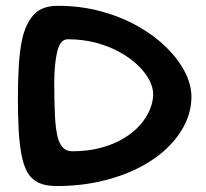

<svg xmlns="http://www.w3.org/2000/svg" viewBox="-20 -629 709 660"><path d="M174.5 10.5Q136 10.5 111.8 -1.2Q87.5 -13 74 -37Q60.5 -61 54 -97Q47 -133 44.2 -181.2Q41.5 -229.5 41.5 -289Q41.5 -348.5 44.5 -401Q47.5 -453.5 56 -493.5Q68 -547.5 95.8 -578.2Q123.5 -609 178.5 -609Q257.5 -609 327.2 -590Q397 -571 454 -538.8Q511 -506.5 552.2 -465.8Q593.5 -425 615.8 -381.2Q638 -337.5 638 -296.5Q638 -248 615.8 -202.5Q593.5 -157 552.5 -118.2Q511.5 -79.5 454.2 -50.8Q397 -22 326.2 -5.8Q255.5 10.5 174.5 10.5ZM227.5 -109Q282.5 -109 326.8 -121Q371 -133 404.5 -153Q438 -173 460.8 -198.5Q483.5 -224 495 -251.8Q506.5 -279.5 506.5 -305.5Q506.5 -328.5 493 -354.2Q479.5 -380 453.8 -404.8Q428 -429.5 392 -449.5Q356 -469.5 310.8 -481.8Q265.5 -494 213 -494Q198 -494 189 -481.2Q180 -468.5 175.5 -446Q171 -426 168.8 -399.8Q166.5 -373.5 166.5 -344.5Q166.5 -279.5 168.8 -233.2Q171 -187 178 -158.5Q190.5 -109 227.5 -109Z"/></svg>

Font: Gluten Thin
Style: Regular
Weight: 400
Version: Version 1.300